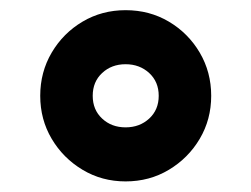

<svg xmlns="http://www.w3.org/2000/svg" viewBox="-20 -417 482 368"><path d="M57.1 -233.4Q57.1 -278.8 79.1 -316.2Q101.1 -353.5 138.2 -375.5Q175.3 -397.5 220.7 -397.5Q266.6 -397.5 303.7 -375.5Q340.8 -353.5 362.8 -316.2Q384.8 -278.8 384.8 -233.4Q384.8 -188 362.8 -150.9Q340.8 -113.8 303.7 -91.6Q266.6 -69.3 220.7 -69.3Q175.3 -69.3 138.2 -91.6Q101.1 -113.8 79.1 -150.9Q57.1 -188 57.1 -233.4ZM157.7 -233.4Q157.7 -206.5 175.8 -189.7Q193.8 -172.9 220.7 -172.9Q247.6 -172.9 265.9 -189.7Q284.2 -206.5 284.2 -233.4Q284.2 -260.3 265.9 -277.1Q247.6 -293.9 220.7 -293.9Q193.8 -293.9 175.8 -277.1Q157.7 -260.3 157.7 -233.4Z"/></svg>

Font: Vazirmatn RD UI FD
Style: Bold
Weight: 700
Designer: Saber Rastikerdar
Foundry: Saber Rastikerdar
Version: Version 33.003